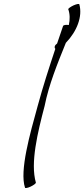

<svg xmlns="http://www.w3.org/2000/svg" viewBox="-20 -934 425 968"><path d="M298 -803C288 -774 278 -744 268 -715L265 -712C257 -707 253 -697 257 -690L259 -688C227 -592 196 -496 170 -400C131 -259 78 -73 106 12C106 16 119 14 134 7C149 0 161 -9 161 -13C132 -112 170 -267 205 -400C226 -506 269 -612 312 -718C368 -776 397 -851 380 -912C379 -916 367 -914 351 -907C336 -900 324 -891 324 -888C333 -863 333 -835 327 -808H326C313 -810 300 -808 298 -803Z"/></svg>

Font: Nupuram Thin Italic
Style: Regular
Weight: 100
Designer: Santhosh Thottingal (santhosh.thottingal@gmail.com)
Foundry: SMC
Version: Version 1.000